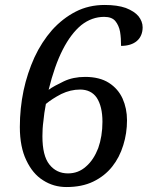

<svg xmlns="http://www.w3.org/2000/svg" viewBox="-20 -744 599 774"><path d="M248 10C213 10 182 1 154 -17C125 -35 103 -62 86 -98C69 -133 60 -178 60 -232C60 -282 65 -331 75 -379C85 -426 100 -471 119 -513C138 -554 162 -591 190 -623C218 -654 250 -679 285 -697C320 -715 359 -724 402 -724C436 -724 464 -720 487 -712C510 -703 527 -692 538 -679C549 -665 555 -650 555 -634C555 -611 547 -592 532 -579C517 -566 495 -559 468 -559C468 -579 467 -598 464 -616C461 -633 454 -648 445 -659C436 -670 421 -676 400 -676C367 -676 336 -665 308 -643C280 -620 255 -587 233 -544C211 -501 192 -447 176 -382C191 -393 212 -404 237 -416C262 -428 291 -434 323 -434C362 -434 394 -426 419 -410C444 -394 462 -373 474 -347C486 -320 492 -291 492 -259C492 -224 487 -191 477 -159C467 -126 452 -97 432 -72C412 -47 387 -27 356 -12C325 3 289 10 248 10ZM254 -45C282 -45 306 -54 327 -73C348 -91 364 -116 376 -147C387 -178 393 -214 393 -253C393 -295 385 -327 370 -350C355 -372 332 -383 303 -383C277 -383 252 -377 227 -365C202 -352 182 -339 165 -325C160 -300 157 -277 155 -256C152 -235 151 -214 151 -195C151 -143 160 -105 179 -81C198 -57 223 -45 254 -45Z"/></svg>

Font: NameLogos Serif
Style: Italic
Weight: 500
Version: Version 0.1